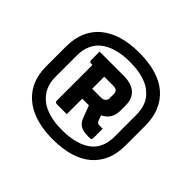

<svg xmlns="http://www.w3.org/2000/svg" viewBox="-138 -918 877 877"><g transform="rotate(45 300.0 -480.0)"><path d="M300 -760Q362 -760 409.5 -746Q457 -732 489.5 -704Q522 -676 539 -635.5Q556 -595 556 -542V-415Q556 -363 539 -323Q522 -283 489.5 -255.5Q457 -228 409.5 -214Q362 -200 300 -200Q222 -200 164.5 -224.5Q107 -249 75.5 -297Q44 -345 44 -417V-543Q44 -596 61.5 -636.5Q79 -677 112.5 -704.5Q146 -732 193 -746Q240 -760 300 -760ZM300 -700Q252 -700 216 -689.5Q180 -679 156 -660Q132 -641 120 -613Q108 -585 108 -551V-409Q108 -373 121.5 -345Q135 -317 161 -297Q185 -279 220 -269.5Q255 -260 300 -260Q350 -260 386.5 -270.5Q423 -281 446.5 -300Q470 -319 481 -346.5Q492 -374 492 -408V-549Q492 -582 482 -608.5Q472 -635 451 -654Q429 -676 391 -688Q353 -700 300 -700ZM225 -608H263Q265 -599 265 -590.5Q265 -582 265 -572Q265 -530 265 -487.5Q265 -445 265 -402Q265 -383 265 -364.5Q265 -346 265 -327Q249 -327 233 -327Q217 -327 200 -327Q195 -327 192 -330Q189 -333 189 -338Q189 -383 189 -428Q189 -473 189 -518Q189 -563 189 -608ZM324 -635Q358 -635 381 -624.5Q404 -614 415.5 -594Q427 -574 427 -546V-512Q427 -494 421.5 -478.5Q416 -463 404.5 -451.5Q393 -440 377.5 -433.5Q362 -427 342 -427Q323 -427 303.5 -427Q284 -427 268 -427Q262 -427 254.5 -427Q247 -427 237 -428V-458V-491H323Q336 -491 344 -498.5Q352 -506 352 -517V-543Q352 -549 350.5 -554Q349 -559 345 -563Q338 -569 323 -569Q299 -569 275 -569Q251 -569 227.5 -569Q204 -569 180 -569Q175 -569 172 -572Q169 -575 169 -580Q169 -594 169 -607.5Q169 -621 169 -635Q208 -635 246.5 -635Q285 -635 324 -635ZM363 -475Q369 -459 376 -442Q383 -425 389 -408Q392 -401 395.5 -398.5Q399 -396 408 -396Q414 -396 417 -396Q420 -396 425 -396H428Q428 -381 428 -363.5Q428 -346 428 -335Q428 -330 425.5 -327Q423 -324 417 -324H406Q374 -324 356.5 -334Q339 -344 329 -371Q322 -391 314 -411Q306 -431 298 -451Z"/></g></svg>

Font: Recursive Monospace
Style: Bold
Weight: 700
Version: Version 1.047